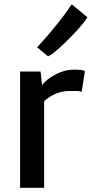

<svg xmlns="http://www.w3.org/2000/svg" viewBox="-20 -898 443 918"><path d="M185 -409 178 -485Q185.5 -500.5 209.5 -519.2Q233.5 -538 266.2 -551.5Q299 -565 333 -565Q352 -565 365.8 -563.5Q379.5 -562 386 -558L370.5 -458.5Q364 -462 352 -463Q348 -463 314 -463Q283 -463 258.2 -454.2Q233.5 -445.5 215 -433Q196.5 -420.5 185 -409ZM76 0V-556H174L182 -485L191 -443V0ZM210 -628.5 157.5 -672Q185.5 -702 214.8 -736.2Q244 -770.5 272 -806.5Q300 -842.5 323 -877.5L398 -815.5Q390.5 -802 372.5 -780.5Q354.5 -759 331.5 -734.8Q308.5 -710.5 284.5 -687.8Q260.5 -665 240.8 -649Q221 -633 210 -628.5Z"/></svg>

Font: Tracken
Style: Regular
Weight: 400
Designer: Eben Sorkin
Foundry: Eben Sorkin
Version: Version 2.001